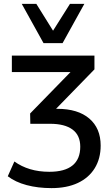

<svg xmlns="http://www.w3.org/2000/svg" viewBox="-20 -778 575 988"><path d="M245 190Q175 190 117 174.5Q59 159 20 129L54 53Q90 79 135 92.5Q180 106 234 106Q313 106 353 73.5Q393 41 393 -23Q393 -82 353 -111.5Q313 -141 238 -141H136L135 -194L370 -435L369 -407H41V-492H466V-421L243 -192L215 -218H275Q381 -218 439.5 -168Q498 -118 498 -29Q498 38 467.5 87.5Q437 137 380.5 163.5Q324 190 245 190ZM204 -556 92 -758H167L253 -620L340 -758H414L302 -556Z"/></svg>

Font: NunitoSans_10ptSemiBold
Style: Regular
Weight: 600
Designer: Vernon Adams
Foundry: Vernon Adams
Version: Version 3.101;gftools[0.9.27]